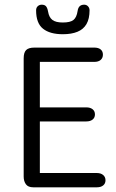

<svg xmlns="http://www.w3.org/2000/svg" viewBox="-20 -799 496 819"><path d="M150 -535H382Q400 -535 409.5 -543.5Q419 -552 419 -566Q419 -580 409.5 -588Q400 -596 382 -596H127Q102 -596 91.5 -585.5Q81 -575 81 -550V-46Q81 -26 90.5 -13Q100 0 122 0H393Q410 0 420 -8Q430 -16 430 -30Q430 -44 420 -52.5Q410 -61 393 -61H150V-281H348Q365 -281 375 -289Q385 -297 385 -311Q385 -325 375 -333Q365 -341 348 -341H150ZM311 -752Q307 -725 293.5 -714Q280 -703 248 -703Q218 -703 203.5 -714Q189 -725 185 -750Q182 -766 176 -772.5Q170 -779 158 -779Q148 -779 141 -772.5Q134 -766 134 -755Q134 -700 163.5 -676.5Q193 -653 248 -653Q285 -653 310.5 -663.5Q336 -674 349 -696.5Q362 -719 362 -755Q362 -765 355.5 -772Q349 -779 339 -779Q327 -779 320 -772.5Q313 -766 311 -752Z"/></svg>

Font: Beiruti
Style: Regular
Weight: 400
Designer: Arlette Boutros
Foundry: Boutros
Version: Version 1.41